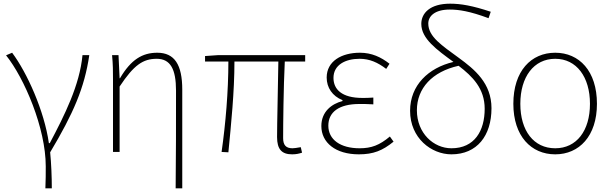

<svg xmlns="http://www.w3.org/2000/svg" viewBox="-20 -827 3328 1045"><path d="M227 198H262C262 136 259 62 253 2C379 -209 440 -349 466 -527H429C414 -364 331 -199 251 -48H246C221 -224 127 -432 46 -540L13 -526C113 -401 229 -129 229 78C229 125 229 147 227 198Z M936 198H972V-339C972 -475 930 -540 836 -540C755 -540 693 -503 633 -401H631L625 -527H590C595 -474 595 -438 595 -396V0H631V-356C709 -474 759 -507 833 -507C908 -507 938 -450 938 -334C938 -158 938 21 936 198Z M1570 13C1593 13 1608 9 1624 4L1617 -26C1594 -22 1581 -20 1572 -20C1537 -20 1521 -37 1521 -75C1521 -146 1523 -351 1530 -492H1641V-527H1168L1096 -522V-492H1223C1223 -330 1208 -154 1186 0L1223 2C1238 -152 1256 -327 1256 -492H1495C1493 -355 1488 -153 1488 -81C1488 -14 1514 13 1570 13Z M1933 13C2012 13 2062 -7 2122 -56L2102 -84C2046 -37 2002 -20 1937 -20C1833 -20 1767 -67 1767 -143C1767 -217 1825 -261 1936 -261C1961 -261 1981 -261 2012 -259V-296C1985 -294 1972 -294 1952 -294C1840 -294 1795 -341 1795 -403C1795 -474 1860 -507 1937 -507C1992 -507 2036 -487 2082 -452L2100 -480C2054 -516 2003 -540 1939 -540C1839 -540 1758 -494 1758 -405C1758 -350 1789 -304 1844 -282V-277C1786 -262 1729 -220 1729 -141C1729 -51 1806 13 1933 13Z M2437 -20C2340 -20 2249 -102 2249 -227C2249 -346 2332 -437 2476 -469C2552 -411 2618 -345 2618 -235C2618 -115 2563 -20 2437 -20ZM2651 -763C2552 -796 2488 -807 2430 -807C2320 -807 2273 -755 2273 -697C2273 -616 2358 -556 2448 -490C2312 -458 2212 -363 2212 -224C2212 -75 2328 13 2437 13C2576 13 2655 -88 2655 -238C2655 -374 2564 -449 2476 -513C2386 -579 2311 -627 2311 -699C2311 -738 2345 -775 2428 -775C2477 -775 2537 -766 2639 -728Z M3002 13C3132 13 3229 -86 3229 -262C3229 -441 3132 -540 3002 -540C2871 -540 2774 -441 2774 -262C2774 -86 2871 13 3002 13ZM3002 -20C2885 -20 2812 -115 2812 -262C2812 -408 2885 -507 3002 -507C3118 -507 3191 -408 3191 -262C3191 -115 3118 -20 3002 -20Z"/></svg>

Font: Noto Sans CJK JP Thin
Style: Regular
Weight: 250
Designer: Ryoko NISHIZUKA (kana & ideographs); Paul D. Hunt (Latin, Greek & Cyrillic); Wenlong ZHANG (bopomofo); Sandoll Communica
Foundry: Adobe Systems Incorporated
Version: Version 1.004;PS 1.004;hotconv 1.0.82;makeotf.lib2.5.63406